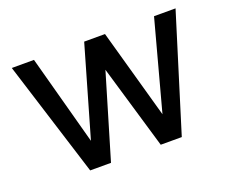

<svg xmlns="http://www.w3.org/2000/svg" viewBox="-88 -640 933 780"><g transform="rotate(-20 378.0 -250.0)"><path d="M271 0H181L24 -500H120L225 -112L337 -500H427L535 -114L639 -500H732L577 0H486L379 -363Z"/></g></svg>

Font: Albert Sans Medium
Style: Regular
Weight: 500
Designer: Andreas Rasmussen
Foundry: a.Foundry
Version: Version 1.025